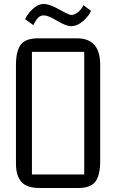

<svg xmlns="http://www.w3.org/2000/svg" viewBox="-20 -942 582 962"><path d="M171 -750H366Q482 -750 482 -617V-136Q482 -63 457.5 -31.5Q433 0 371 0H179Q114 0 87 -31Q60 -62 60 -121V-617Q60 -685 83.5 -717.5Q107 -750 171 -750ZM140 -682V-68H402V-682ZM398 -916 436 -888Q427 -864 397.5 -837.5Q368 -811 336 -811Q311 -811 266 -838Q221 -865 200 -865Q183 -865 172 -854.5Q161 -844 147 -816L106 -846Q115 -869 142.5 -895.5Q170 -922 199 -922Q228 -922 277 -894.5Q326 -867 336 -867Q354 -867 371.5 -881.5Q389 -896 398 -916Z"/></svg>

Font: Kelly Slab
Style: Regular
Weight: 400
Designer: Denis Masharov
Foundry: Denis Masharov
Version: Version 1.001